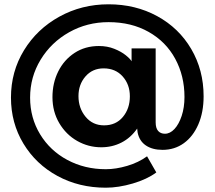

<svg xmlns="http://www.w3.org/2000/svg" viewBox="-20 -721 998 893"><path d="M747 -99Q771 -99 791.5 -121Q812 -143 825 -182Q838 -221 838 -270Q838 -368 795 -447.5Q752 -527 671.5 -572.5Q591 -618 485 -618Q385 -618 301.5 -571Q218 -524 169 -443.5Q120 -363 120 -267Q120 -173 166.5 -96.5Q213 -20 293.5 23Q374 66 472 66Q519 66 571.5 50.5Q624 35 664 6L707 81Q664 113 597.5 132.5Q531 152 472 152Q348 152 247.5 97.5Q147 43 89 -53Q31 -149 31 -267Q31 -388 91.5 -487Q152 -586 256 -643.5Q360 -701 485 -701Q610 -701 711 -646Q812 -591 869.5 -493Q927 -395 927 -273Q927 -199 902.5 -142.5Q878 -86 835 -55Q792 -24 736 -24Q689 -24 658.5 -44.5Q628 -65 620 -105L618 -123Q588 -80 545 -58Q502 -36 451 -36Q391 -36 339 -65.5Q287 -95 255.5 -148.5Q224 -202 224 -269Q224 -335 251 -389Q278 -443 327 -475Q376 -507 440 -507Q479 -507 511.5 -494Q544 -481 565 -464Q586 -447 592 -436V-496H704V-152Q704 -125 715.5 -112Q727 -99 747 -99ZM345 -274Q345 -218 378 -178Q411 -138 464 -138Q519 -138 551.5 -177Q584 -216 584 -273Q584 -328 550.5 -365.5Q517 -403 462 -403Q410 -403 377.5 -365.5Q345 -328 345 -274Z"/></svg>

Font: TypoPRO Montserrat Alternates
Style: Regular
Weight: 500
Designer: Julieta Ulanovsky
Foundry: Julieta Ulanovsky
Version: Version 6.001